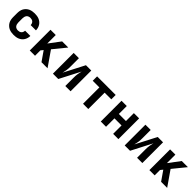

<svg xmlns="http://www.w3.org/2000/svg" viewBox="397 -1963 3405 3405"><g transform="rotate(45 2100.0 -260.0)"><path d="M298 8Q268 8 238 3Q208 -2 181.5 -14.5Q155 -27 132.5 -48Q110 -69 96 -95Q82 -121 76.5 -150.5Q71 -180 71 -210V-310Q71 -340 76.5 -369.5Q82 -399 96 -425Q110 -451 132.5 -472Q155 -493 181.5 -505.5Q208 -518 238 -523Q268 -528 298 -528Q326 -528 354 -524Q382 -520 408 -509Q434 -498 456 -480Q478 -462 493 -438Q508 -414 515.5 -386.5Q523 -359 523 -331Q523 -330 523 -330Q523 -330 523 -330H391Q391 -330 391 -330Q391 -330 391 -330Q391 -348 384.5 -365.5Q378 -383 364.5 -395.5Q351 -408 333.5 -413Q316 -418 298 -418Q277 -418 257.5 -410.5Q238 -403 225.5 -387Q213 -371 208 -350.5Q203 -330 203 -310V-210Q203 -190 208 -169.5Q213 -149 225.5 -133Q238 -117 257.5 -109.5Q277 -102 298 -102Q316 -102 333.5 -107Q351 -112 364.5 -124.5Q378 -137 384.5 -154.5Q391 -172 391 -190Q391 -190 391 -190Q391 -190 391 -190H523Q523 -190 523 -190Q523 -190 523 -189Q523 -161 515.5 -133.5Q508 -106 493 -82Q478 -58 456 -40Q434 -22 408 -11Q382 0 354 4Q326 8 298 8Z M698 0V-520H830V-307L990 -520H1144L949 -281L1144 0H992L867 -180L830 -135V0Z M1279 0V-520H1411V-312Q1411 -289 1410 -266.5Q1409 -244 1405.5 -221.5Q1402 -199 1397 -177Q1392 -155 1387 -133L1587 -520H1721V0H1589V-208Q1589 -231 1590 -253.5Q1591 -276 1594.5 -298.5Q1598 -321 1603 -343Q1608 -365 1613 -387L1413 0Z M2034 0V-410H1867V-520H2333V-410H2166V0Z M2479 0V-520H2611V-321H2789V-520H2921V0H2789V-211H2611V0Z M3079 0V-520H3211V-312Q3211 -289 3210 -266.5Q3209 -244 3205.5 -221.5Q3202 -199 3197 -177Q3192 -155 3187 -133L3387 -520H3521V0H3389V-208Q3389 -231 3390 -253.5Q3391 -276 3394.5 -298.5Q3398 -321 3403 -343Q3408 -365 3413 -387L3213 0Z M3698 0V-520H3830V-307L3990 -520H4144L3949 -281L4144 0H3992L3867 -180L3830 -135V0Z"/></g></svg>

Font: Iosevka SS04 XBd Ex
Style: Regular
Weight: 800
Width: 7
Monospace: yes
Designer: Belleve Invis
Foundry: Belleve Invis
Version: Version 19.0.0; ttfautohint (v1.8.4)